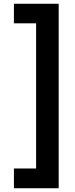

<svg xmlns="http://www.w3.org/2000/svg" viewBox="-20 -831 400 1021"><path d="M54 170V65H172V-707H54V-811H292V170Z"/></svg>

Font: Firefly Display
Style: Bold
Weight: 700
Designer: Colophon Foundry, Jonny Pinhorn
Foundry: Colophon Foundry
Version: Version 1.200; ttfautohint (v1.8.3)